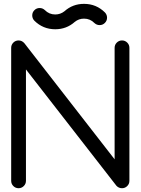

<svg xmlns="http://www.w3.org/2000/svg" viewBox="-20 -995 743 1015"><path d="M117.2 -39.1Q117.2 -22.9 105.7 -11.5Q94.2 0 78.1 0Q62 0 50.5 -11.5Q39.1 -22.9 39.1 -39.1V-742.2Q39.1 -758.3 50.5 -769.8Q62 -781.2 78.1 -781.2Q95.7 -781.2 108.4 -767.1L585.9 -152.8V-742.2Q585.9 -758.3 597.4 -769.8Q608.9 -781.2 625 -781.2Q641.1 -781.2 652.6 -769.8Q664.1 -758.3 664.1 -742.2V-39.1Q664.1 -22.9 652.6 -11.5Q641.1 0 625 0Q607.9 0 595.7 -12.7L117.2 -627.9ZM375.5 -879.4Q331.5 -840.3 272 -840.3Q207 -840.3 161.1 -886.2Q150.4 -897.9 150.4 -913.6Q150.4 -929.7 161.9 -941.2Q173.3 -952.6 189.5 -952.6Q205.1 -952.6 216.8 -941.9Q239.7 -918.5 272 -918.5Q299.3 -918.5 320.8 -935.5Q364.3 -974.6 424.3 -974.6Q489.3 -974.6 535.2 -928.7Q545.9 -917 545.9 -901.4Q545.9 -885.3 534.4 -873.8Q522.9 -862.3 506.8 -862.3Q491.2 -862.3 479.5 -873Q456.5 -896.5 424.3 -896.5Q396.5 -896.5 375.5 -879.4Z"/></svg>

Font: Comfortaa
Style: Regular
Weight: 400
Designer: Johan Aakerlund - aajohan
Foundry: Johan Aakerlund
Version: Version 2.004 2013